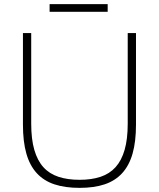

<svg xmlns="http://www.w3.org/2000/svg" viewBox="-20 -899 769 929"><path d="M220 -879H501V-842H220ZM365 10Q295 10 243.5 -7Q192 -24 158 -61Q124 -98 107.5 -156Q91 -214 91 -296V-739H131V-301Q131 -226 146 -174Q161 -122 190 -90Q219 -58 263 -43.5Q307 -29 365 -29Q423 -29 466.5 -43.5Q510 -58 539 -90Q568 -122 583 -174Q598 -226 598 -301V-739H638V-296Q638 -214 621.5 -156Q605 -98 571 -61Q537 -24 486 -7Q435 10 365 10Z"/></svg>

Font: Encode Sans Normal
Style: Thin
Weight: 100
Designer: Pablo Impallari, Andres Torresi
Foundry: Pablo Impallari, Andres Torresi
Version: Version 1.000; ttfautohint (v1.00) -l 8 -r 50 -G 200 -x 14 -